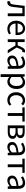

<svg xmlns="http://www.w3.org/2000/svg" viewBox="2646 -3242 826 6157"><g transform="rotate(90 3058.5 -164.0)"><path d="M61 13C140 13 188 -47 204 -168C217 -268 228 -369 240 -469H409V0H501V-543H168C154 -425 141 -308 126 -191C117 -110 91 -75 53 -75C43 -75 36 -77 29 -79L11 5C27 10 41 13 61 13Z M904 13C978 13 1036 -12 1084 -43L1051 -103C1011 -76 968 -60 915 -60C812 -60 741 -134 735 -250H1101C1103 -263 1105 -282 1105 -302C1105 -457 1027 -557 889 -557C763 -557 644 -447 644 -271C644 -92 760 13 904 13ZM734 -316C745 -422 813 -484 890 -484C975 -484 1025 -425 1025 -316Z M1239 0H1330V-246H1437L1589 0H1689L1504 -285L1550 -393C1578 -459 1600 -468 1629 -468C1637 -468 1641 -467 1647 -465L1663 -551C1655 -555 1643 -557 1631 -557C1572 -557 1533 -539 1489 -440L1435 -319H1330V-543H1239Z M1920 13C1987 13 2048 -22 2100 -65H2103L2111 0H2186V-334C2186 -468 2130 -557 1998 -557C1911 -557 1834 -518 1784 -486L1820 -423C1863 -452 1920 -481 1983 -481C2072 -481 2095 -414 2095 -344C1864 -318 1761 -259 1761 -141C1761 -43 1829 13 1920 13ZM1946 -60C1892 -60 1850 -85 1850 -147C1850 -217 1912 -262 2095 -284V-132C2042 -85 1999 -60 1946 -60Z M2359 229H2450V45L2448 -50C2497 -10 2549 13 2598 13C2723 13 2834 -94 2834 -280C2834 -447 2758 -557 2618 -557C2555 -557 2494 -521 2445 -481H2442L2434 -543H2359ZM2583 -63C2547 -63 2499 -78 2450 -120V-405C2503 -454 2550 -480 2596 -480C2699 -480 2739 -399 2739 -279C2739 -144 2673 -63 2583 -63Z M3193 13C3258 13 3320 -12 3369 -56L3329 -117C3295 -86 3251 -63 3201 -63C3101 -63 3033 -146 3033 -271C3033 -396 3105 -481 3204 -481C3247 -481 3280 -461 3312 -433L3359 -493C3320 -527 3271 -557 3200 -557C3061 -557 2938 -452 2938 -271C2938 -91 3049 13 3193 13Z M3607 0H3698V-469H3881V-543H3425V-469H3607Z M4001 0H4218C4344 0 4433 -47 4433 -156C4433 -234 4380 -271 4319 -285V-290C4375 -306 4410 -345 4410 -405C4410 -504 4329 -543 4210 -543H4001ZM4091 -316V-478H4201C4284 -478 4320 -448 4320 -397C4320 -346 4285 -316 4194 -316ZM4091 -65V-250H4202C4295 -250 4343 -216 4343 -161C4343 -100 4299 -65 4208 -65Z M4693 13C4760 13 4821 -22 4873 -65H4876L4884 0H4959V-334C4959 -468 4903 -557 4771 -557C4684 -557 4607 -518 4557 -486L4593 -423C4636 -452 4693 -481 4756 -481C4845 -481 4868 -414 4868 -344C4637 -318 4534 -259 4534 -141C4534 -43 4602 13 4693 13ZM4719 -60C4665 -60 4623 -85 4623 -147C4623 -217 4685 -262 4868 -284V-132C4815 -85 4772 -60 4719 -60Z M5251 0H5342V-469H5525V-543H5069V-469H5251Z M5770 13C5837 13 5898 -22 5950 -65H5953L5961 0H6036V-334C6036 -468 5980 -557 5848 -557C5761 -557 5684 -518 5634 -486L5670 -423C5713 -452 5770 -481 5833 -481C5922 -481 5945 -414 5945 -344C5714 -318 5611 -259 5611 -141C5611 -43 5679 13 5770 13ZM5796 -60C5742 -60 5700 -85 5700 -147C5700 -217 5762 -262 5945 -284V-132C5892 -85 5849 -60 5796 -60Z"/></g></svg>

Font: DAIFUKU Sans JP
Style: Regular
Weight: 400
Designer: Original font ‘Source Han Sans JP’ : Ryoko NISHIZUKA  (kana, bopomofo & ideographs); Paul D. Hunt (Latin, Greek & Cyrill
Foundry: Daifuku
Version: Version 1.001